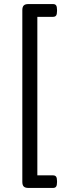

<svg xmlns="http://www.w3.org/2000/svg" viewBox="-20 -788 331 946"><path d="M90 108V-738Q90 -754 97 -761Q104 -768 120 -768H241Q252 -768 256.5 -761.5Q261 -755 261 -739V-734Q261 -718 256.5 -711.5Q252 -705 241 -705H164V76H241Q252 76 256.5 82.5Q261 89 261 105V109Q261 125 256.5 131.5Q252 138 241 138H120Q104 138 97 131Q90 124 90 108Z"/></svg>

Font: Asap-Regular
Style: Regular
Weight: 400
Designer: Pablo Cosgaya
Foundry: Omnibus-Type
Version: Version 2.000; ttfautohint (v1.8)